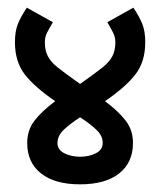

<svg xmlns="http://www.w3.org/2000/svg" viewBox="-20 -481 419 501"><path d="M327 -108Q327 -57 291 -28.5Q255 0 189 0Q123 0 87 -28.5Q51 -57 51 -108Q51 -141 69.5 -165.5Q88 -190 124 -217Q70 -254 44.5 -287Q19 -320 19 -371Q19 -399 26.5 -418Q34 -437 50 -461L118 -423Q108 -406 102.5 -395Q97 -384 97 -371Q97 -349 105 -334Q113 -319 130.5 -305Q148 -291 189 -262Q230 -291 247.5 -305Q265 -319 273 -334Q281 -349 281 -371Q281 -384 275.5 -395Q270 -406 260 -423L328 -461Q344 -437 351.5 -418Q359 -399 359 -371Q359 -320 333.5 -287Q308 -254 254 -217Q290 -190 308.5 -165.5Q327 -141 327 -108ZM248 -108Q248 -126 233 -141Q218 -156 189 -175Q160 -156 145 -141Q130 -126 130 -108Q130 -90 148 -81Q166 -72 189 -72Q212 -72 230 -81Q248 -90 248 -108Z"/></svg>

Font: Cambay Devanagari
Style: Regular
Weight: 700
Designer: Pooja Saxena
Foundry: Pooja Saxena
Version: Version 1.095;PS 001.095;hotconv 1.0.70;makeotf.lib2.5.58329